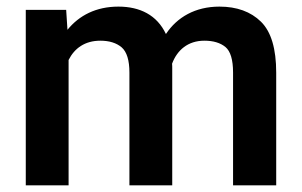

<svg xmlns="http://www.w3.org/2000/svg" viewBox="-20 -558 909 578"><path d="M282.2 -435.5C309.1 -435.5 330.6 -428.7 346.2 -415.5C361.8 -401.9 369.6 -376.5 369.6 -339.4V0H498.5V-352.5C498.5 -356.9 498.5 -361.8 498 -366.2C513.2 -407.2 545.9 -435.5 595.2 -435.5C622.1 -435.5 643.1 -429.2 658.7 -416.5C673.8 -403.8 681.6 -378.4 681.6 -339.8V0H811.5V-339.4C811.5 -411.1 796.4 -462.4 765.6 -492.7C734.9 -522.9 692.9 -538.1 640.6 -538.1C567.9 -538.1 513.2 -506.3 479.5 -455.6C452.6 -512.7 401.4 -538.1 336.4 -538.1C269.5 -538.1 218.3 -511.7 183.1 -468.3L179.2 -528.3H57.6V0H186.5V-377.4C204.1 -412.6 235.4 -435.5 282.2 -435.5Z"/></svg>

Font: Vazirmatn SemiBold
Style: Regular
Weight: 600
Designer: Saber Rastikerdar
Foundry: Saber Rastikerdar
Version: Version 33.003